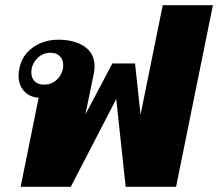

<svg xmlns="http://www.w3.org/2000/svg" viewBox="-20 -715 835 735"><path d="M128 -341Q93 -343 72 -366.5Q51 -390 51 -426Q51 -439 54 -452Q64 -504 106 -533.5Q148 -563 203 -563Q266 -563 304 -536.5Q342 -510 342 -460Q342 -448 339 -433L307 -277L410 -472H497L518 -276L603 -695H795L654 0H461L425 -336L251 0H59ZM221 -452Q222 -457 222 -466Q222 -487 209 -500Q196 -513 173 -513Q143 -513 121.5 -490.5Q100 -468 100 -437Q100 -416 113 -403.5Q126 -391 148 -391Q176 -391 195.5 -408Q215 -425 221 -452Z"/></svg>

Font: Taviraj Black
Style: Italic
Weight: 900
Italic angle: -12°
Designer: Katatrad Team
Foundry: CadsonDemak
Version: Version 1.001